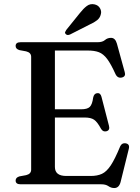

<svg xmlns="http://www.w3.org/2000/svg" viewBox="-20 -908 688 946"><path d="M57 -681.5Q57 -700 81.5 -700H461Q485 -700 497.2 -710.8Q509.5 -721.5 527 -721.5Q548 -721.5 556 -693L594.5 -553Q601 -532 582 -526.5Q560.5 -520.5 549.5 -542Q526.5 -593 507.8 -617.8Q489 -642.5 467.2 -650.8Q445.5 -659 412.5 -659H250.5V-369.5H379.5Q410 -369.5 422.2 -381.2Q434.5 -393 439 -427Q443 -447 458.5 -449Q475 -451 480 -431L517 -288Q522.5 -267 505.5 -261.5Q488 -256.5 478 -273Q459.5 -307.5 443.5 -318.2Q427.5 -329 397.5 -329H250.5V-85.5Q250.5 -41 306.5 -41H427Q459.5 -41 482.2 -51.5Q505 -62 525.8 -93.2Q546.5 -124.5 572 -186.5Q580 -204.5 598.5 -202Q621 -198.5 614.5 -174L574 -10.5Q566 18.5 543 18.5Q527.5 18.5 514.2 9.2Q501 0 479 0H81.5Q57 0 57 -18.5Q57 -33.5 76 -39L108.5 -45Q133.5 -51 133.5 -72V-628Q133.5 -649 108.5 -655L76 -661Q57 -666.5 57 -681.5ZM373 -843Q391 -866 407.8 -878.5Q424.5 -891 445.5 -886.5Q464 -882.5 472.5 -867.8Q481 -853 477 -838.5Q473 -820 458.5 -808.5Q444 -797 421.5 -787L325 -738Q311 -732 303.5 -740.5Q299 -745 301 -750.2Q303 -755.5 306.5 -760.5Z"/></svg>

Font: Fraunces 9pt S000
Style: Regular
Weight: 400
Version: Version 1.000; ttfautohint (v1.8.3)